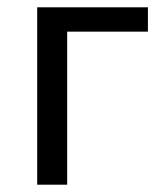

<svg xmlns="http://www.w3.org/2000/svg" viewBox="-20 -506 451 526"><path d="M81.9 0V-486H385.2V-419.3H164V0Z"/></svg>

Font: Source Sans 3
Style: Regular
Weight: 200
Designer: Paul D. Hunt
Foundry: Adobe
Version: Version 3.046;hotconv 1.0.118;makeotfexe 2.5.65603